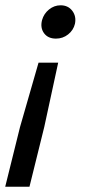

<svg xmlns="http://www.w3.org/2000/svg" viewBox="-43 -530 320 725"><path d="M185.8 -510Q214.2 -510 230 -489.2Q245.8 -468.3 240 -440Q234.2 -415.8 214.2 -400Q194.2 -384.2 168.3 -384.2Q138.3 -384.2 123.3 -404.6Q108.3 -425 115.8 -454.2Q122.5 -478.3 142.1 -494.2Q161.7 -510 185.8 -510ZM176.7 -293.3 124.2 -50.8 68.3 175H-23.3L32.5 -50L102.5 -293.3Z"/></svg>

Font: Funnel Sans
Style: Italic
Weight: 400
Italic angle: -14.036°
Version: Version 1.000; Beta; Release 5; Build 24; ttfautohint (v1.8.